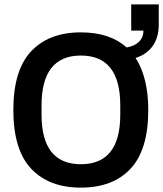

<svg xmlns="http://www.w3.org/2000/svg" viewBox="-20 -846 746 878"><path d="M350 12Q204 12 122.5 -74.5Q41 -161 41 -343Q41 -525 122.5 -611.5Q204 -698 350 -698Q482 -698 559 -629Q595 -635 615.5 -655Q636 -675 636 -706H580V-826H706V-734Q706 -675 678.5 -636Q651 -597 600 -581Q628 -538 643 -478.5Q658 -419 658 -343Q658 -161 577 -74.5Q496 12 350 12ZM350 -95Q530 -95 530 -322V-364Q530 -592 350 -592Q170 -592 170 -364V-322Q170 -95 350 -95Z"/></svg>

Font: Archivo SemiCondensed SemiBold
Style: Regular
Weight: 600
Width: 4
Designer: Hector Gatti
Foundry: Omnibus-Type
Version: Version 2.001; ttfautohint (v1.8.3)